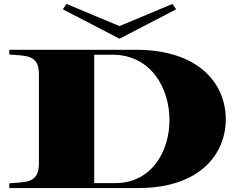

<svg xmlns="http://www.w3.org/2000/svg" viewBox="-20 -952 1210 972"><path d="M667 -700H27V-676C113 -669 177 -676 177 -576V-124C177 -24 113 -31 27 -24V0H680C994 0 1123 -174 1123 -348C1123 -524 992 -700 667 -700ZM564 -25H457V-675H549C742 -675 838 -509 838 -344C838 -184 746 -25 564 -25ZM298 -905 585 -756 872 -905 853 -932 585 -820 317 -932Z"/></svg>

Font: Sprat Extended Black
Style: Regular
Weight: 900
Width: 9
Designer: Ethan Nakache
Foundry: Collletttivo
Version: Version 2.000;Glyphs 3.2 (3217)